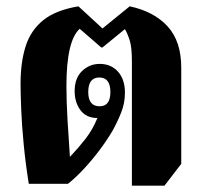

<svg xmlns="http://www.w3.org/2000/svg" viewBox="-20 -581 648 607"><path d="M397 6V-384Q397 -431 390.5 -452Q384 -473 375 -489L304 -431H300L232 -490Q190 -452 190 -309Q190 -262 193.5 -201Q197 -140 201 -85Q226 -111 249.5 -141Q273 -171 288 -208H287Q253 -208 234.5 -232.5Q216 -257 216 -293Q216 -334 239.5 -356.5Q263 -379 295 -379Q331 -379 353 -354.5Q375 -330 375 -288Q375 -255 363 -225Q351 -195 336 -168Q319 -139 295.5 -107.5Q272 -76 245.5 -47.5Q219 -19 195 0H71Q61 -62 55 -123.5Q49 -185 47 -236Q45 -287 45 -316Q45 -384 61 -434.5Q77 -485 116.5 -517Q156 -549 228 -561L304 -491L390 -561Q466 -545 509.5 -498Q553 -451 553 -367V-63L500 6ZM295 -245Q329 -245 329 -290Q329 -336 294 -336Q259 -336 259 -290Q259 -245 295 -245Z"/></svg>

Font: Noto Serif Thai Condensed Black
Style: Regular
Weight: 900
Width: 3
Designer: Monotype Design Team
Foundry: Monotype Imaging Inc.
Version: Version 2.002; ttfautohint (v1.8.4.7-5d5b)